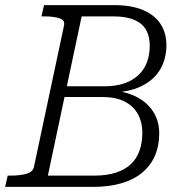

<svg xmlns="http://www.w3.org/2000/svg" viewBox="-39 -730 717 750"><path d="M359 -351H213L148 -44H329Q379 -44 415 -56Q451 -68 473.5 -90Q496 -112 506.5 -143Q517 -174 517 -212Q517 -252 500 -283.5Q483 -315 448.5 -333Q414 -351 359 -351ZM404 -666H280L222 -393H370Q414 -393 447 -404.5Q480 -416 502.5 -437.5Q525 -459 535.5 -488Q546 -517 546 -552Q546 -587 532 -612.5Q518 -638 486.5 -652Q455 -666 404 -666ZM387 -368 441 -381 436 -359 381 -378Q448 -375 492.5 -352.5Q537 -330 560 -293Q583 -256 583 -209Q583 -161 566.5 -122.5Q550 -84 517.5 -56.5Q485 -29 436.5 -14.5Q388 0 324 0H-19L-9 -44H2Q38 -44 64 -51Q90 -58 94 -80L211 -630Q216 -651 193.5 -658.5Q171 -666 134 -666H123L133 -710H406Q476 -710 521.5 -690Q567 -670 589 -635Q611 -600 611 -554Q611 -500 586.5 -458.5Q562 -417 512.5 -393Q463 -369 387 -368Z"/></svg>

Font: Roboto Serif ExtraLight
Style: Italic
Weight: 250
Italic angle: -10°
Designer: Greg Gazdowicz
Foundry: Commercial Type
Version: Version 1.008